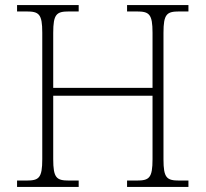

<svg xmlns="http://www.w3.org/2000/svg" viewBox="-20 -734 808 754"><path d="M47 0H289V-25H251C202 -25 189 -35 189 -109V-358H579V-109C579 -35 566 -25 517 -25H479V0H720V-25H684C635 -25 622 -35 622 -108V-605C622 -679 635 -689 684 -689H720V-714H479V-689H517C566 -689 579 -679 579 -605V-389H189V-605C189 -679 202 -689 251 -689H289V-714H47V-689H84C133 -689 146 -679 146 -606V-109C146 -35 133 -25 84 -25H47Z"/></svg>

Font: Noto Serif Myanmar ExtraLight
Style: Regular
Weight: 200
Designer: Ben Mitchell and the Monotype Design Team
Foundry: Monotype Imaging Inc.
Version: Version 2.106